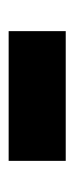

<svg xmlns="http://www.w3.org/2000/svg" viewBox="116 -520 172 444"><g transform="rotate(90 202.0 -298.0)"><path d="M52 -232V-364H352V-232Z"/></g></svg>

Font: Figtree Light ExtraBold
Style: Regular
Weight: 800
Version: Version 2.001;gftools[0.9.30]